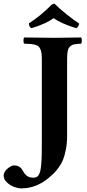

<svg xmlns="http://www.w3.org/2000/svg" viewBox="-90 -854 482 1061"><path d="M347.2 -724.1Q347.2 -716.8 342.5 -709.2Q337.9 -701.7 331.1 -698.2Q243.2 -725.6 207 -753.9Q164.6 -722.7 84 -698.2Q69.8 -705.1 69.8 -725.1Q133.3 -765.6 196.8 -829.1L210.9 -834Q238.3 -806.6 277.3 -775.4Q316.4 -744.1 347.2 -724.1ZM280.8 -522V-103Q280.8 -62 273.9 -27.3Q267.1 7.3 258.1 29.5Q249 51.8 233.4 72.8Q217.8 93.8 207 104Q196.3 114.3 179.2 128.9Q110.4 187 27.8 187Q11.2 187 -10.5 179.4Q-32.2 171.9 -51 154.8Q-69.8 137.7 -69.8 116.2Q-69.8 96.2 -48.8 78.1Q-27.8 60.1 -12.2 60.1Q2 60.1 12.2 65.2Q22.5 70.3 26.9 75.7Q31.2 81.1 37.1 91.3Q43 101.6 45.9 105Q63 127.9 91.8 127.9Q103 127.9 110.4 125.2Q117.7 122.6 123.5 113.5Q129.4 104.5 132.6 91.3Q135.7 78.1 137.9 53Q140.1 27.8 140.6 -2.7Q141.1 -33.2 141.1 -81.1V-522Q141.1 -543.5 139.6 -557.4Q138.2 -571.3 133.3 -581.8Q128.4 -592.3 122.8 -597.7Q117.2 -603 104.5 -606.4Q91.8 -609.9 79.3 -610.8Q66.9 -611.8 43.9 -612.8Q39.6 -617.2 39.6 -629.9Q39.6 -642.6 43.9 -647Q143.6 -645 210 -645Q260.3 -645 357.9 -647Q362.3 -642.6 362.3 -629.9Q362.3 -617.2 357.9 -612.8Q332 -611.3 319.8 -608.9Q307.6 -606.4 297.4 -597.4Q287.1 -588.4 283.9 -571Q280.8 -553.7 280.8 -522Z"/></svg>

Font: Linux Libertine G
Style: Bold
Weight: 700
Designer: Philipp H. Poll
Foundry: Philipp H. Poll
Version: Version 5.0.3